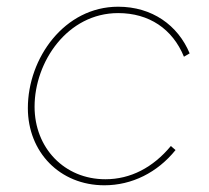

<svg xmlns="http://www.w3.org/2000/svg" viewBox="-20 -545 624 572"><path d="M291 7C373 7 449 -31 503 -98L489 -110C436 -46 369 -11 294 -11C171 -11 83 -105 83 -227C83 -361 181 -506 332 -506C424 -506 494 -459 528 -376L545 -386C510 -470 433 -525 332 -525C172 -525 63 -372 63 -223C63 -92 158 7 291 7Z"/></svg>

Font: Fixel Display 20240404 Thin
Style: Italic
Weight: 100
Italic angle: -10°
Designer: AlfaBravo + MacPaw
Foundry: Kyrylo Tkachov, Marchela Mozhyna, Serhii Makarenko, Maria Weinstein, Zakhar Kryvoshyya
Version: Version 1.211;Glyphs 3.2 (3225)